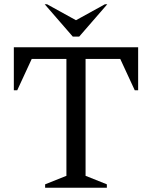

<svg xmlns="http://www.w3.org/2000/svg" viewBox="-20 -882 714 902"><path d="M192 0V-16L292 -56V-605H129L61 -458H45V-660H629V-458H613L545 -605H382V-56L482 -16V0ZM322 -710 190 -862H201L337 -787L473 -862H484L352 -710Z"/></svg>

Font: Spectral
Style: Regular
Weight: 400
Designer: Jean-Baptiste Levee
Foundry: Production Type
Version: Version 1.002